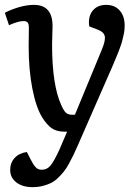

<svg xmlns="http://www.w3.org/2000/svg" viewBox="-21 -543 570 792"><path d="M299.8 57.1Q289.1 81.5 281.7 96.9Q274.4 112.3 263.2 132.6Q252 152.8 242.2 165Q232.4 177.2 218.3 190.9Q204.1 204.6 189.2 211.9Q174.3 219.2 154.8 224.1Q135.3 229 112.8 229Q72.3 229 46.6 209.5Q21 189.9 21 158.2Q21 128.4 39.6 108.4Q58.1 88.4 89.8 84L105 113.8Q111.8 126.5 115.2 132.3Q118.7 138.2 124.5 145Q130.4 151.9 136.7 154.5Q143.1 157.2 151.9 157.2Q173.3 157.2 188 139.2Q202.6 121.1 224.1 74.2L255.9 0H243.2Q212.9 0 192.6 -13.9Q172.4 -27.8 152.8 -59.1Q127 -101.6 112.1 -179.2Q97.2 -256.8 97.2 -352.1L98.1 -428.2Q98.1 -443.8 93 -450Q87.9 -456.1 76.2 -456.1Q54.2 -456.1 16.1 -439L-1 -490.2Q20 -502 54.2 -512.5Q88.4 -522.9 119.1 -522.9Q195.8 -522.9 195.8 -435.1Q195.8 -424.3 194.8 -399.9Q193.8 -375.5 193.8 -359.9Q193.8 -191.9 231.9 -108.9Q242.7 -85 251.7 -77.4Q260.7 -69.8 274.9 -69.8H288.1L398.9 -337.9Q415 -376 411.1 -393.8Q407.2 -411.6 381.8 -420.9L347.2 -434.1Q341.3 -473.6 360.8 -498.3Q380.4 -522.9 417 -522.9Q452.6 -522.9 472.9 -499.5Q493.2 -476.1 493.2 -438Q493.2 -428.2 492.2 -418.2Q491.2 -408.2 488.3 -396.5Q485.4 -384.8 483.4 -375.7Q481.4 -366.7 476.1 -352.1Q470.7 -337.4 467.8 -329.6Q464.8 -321.8 457.5 -304.4Q450.2 -287.1 447.3 -280Q444.3 -272.9 435.5 -252.7Q426.8 -232.4 423.8 -226.1Z"/></svg>

Font: Literata Book Medium
Style: Italic
Weight: 500
Italic angle: -3°
Designer: Latin by Veronika Burian and Jose Scaglione. Greek by Irene Vlachou. Cyrillic by Vera Evstafieva
Foundry: TypeTogether
Version: Version 1.003;PS 001.003;hotconv 1.0.88;makeotf.lib2.5.64775